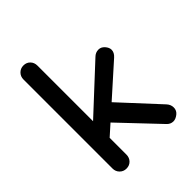

<svg xmlns="http://www.w3.org/2000/svg" viewBox="-208 -857 974 974"><g transform="rotate(-45 279.0 -370.0)"><path d="M128 0Q107 0 92.5 -14.5Q78 -29 78 -51V-689Q78 -711 92.5 -725.5Q107 -740 128 -740Q150 -740 164 -725.5Q178 -711 178 -689V-51Q178 -29 164 -14.5Q150 0 128 0ZM454 -528Q473 -528 487 -512Q501 -496 501 -480Q501 -460 482 -443L169 -163L165 -278L417 -512Q433 -528 454 -528ZM466 -1Q445 -1 430 -18L230 -229L306 -299L501 -88Q517 -71 517 -50Q517 -28 499.5 -14.5Q482 -1 466 -1Z"/></g></svg>

Font: Quicksand Light SemiBold
Style: Regular
Weight: 600
Version: Version 3.006